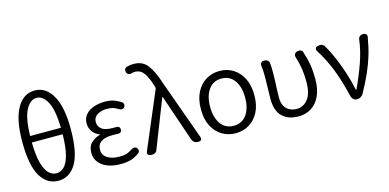

<svg xmlns="http://www.w3.org/2000/svg" viewBox="-75 -1243 3423 1690"><g transform="rotate(-15 1636.5 -398.0)"><path d="M289 13Q186 13 127 -86Q68 -185 68 -401Q68 -600 127 -704.5Q186 -809 289 -809Q392 -809 451 -704Q510 -599 510 -401Q510 -185 451 -86Q392 13 289 13ZM289 -55Q328 -55 359 -85.5Q390 -116 408.5 -185.5Q427 -255 429 -373H148Q150 -255 169 -185.5Q188 -116 219 -85.5Q250 -55 289 -55ZM148 -432H429Q425 -595 386 -668.5Q347 -742 289 -742Q231 -742 191.5 -668.5Q152 -595 148 -432Z M855 13Q788 13 737.5 -6.5Q687 -26 658.5 -62.5Q630 -99 630 -148Q630 -207 663.5 -239Q697 -271 743 -283V-288Q701 -304 679 -337.5Q657 -371 657 -409Q657 -458 685 -490Q713 -522 759 -538Q805 -554 859 -554Q909 -554 941 -542.5Q973 -531 1005 -511Q1017 -504 1020 -491.5Q1023 -479 1016 -466Q1009 -454 996.5 -451.5Q984 -449 972 -454Q946 -471 922.5 -479.5Q899 -488 861 -488Q810 -488 774 -466Q738 -444 738 -400Q738 -361 769 -336.5Q800 -312 868 -312Q881 -312 887.5 -312Q894 -312 903 -312Q917 -313 926 -304.5Q935 -296 935 -281Q935 -267 926 -258.5Q917 -250 903 -251Q891 -251 879 -251.5Q867 -252 852 -252Q711 -252 711 -155Q711 -107 752 -80Q793 -53 863 -53Q904 -53 930 -61.5Q956 -70 987 -92Q1000 -98 1012.5 -96Q1025 -94 1033 -82Q1041 -70 1038.5 -57Q1036 -44 1024 -36Q984 -9 948 2Q912 13 855 13Z M1190 -26Q1185 -10 1171 -2Q1157 6 1140 5L1129 4Q1113 2 1106 -8.5Q1099 -19 1106 -35L1322 -544Q1324 -548 1324.5 -554Q1325 -560 1324 -564L1319 -578Q1295 -657 1265 -698Q1235 -739 1186 -739Q1171 -739 1165 -737.5Q1159 -736 1152 -733Q1137 -730 1125 -735Q1113 -740 1108 -756Q1103 -771 1109 -784Q1115 -797 1130 -801Q1140 -804 1155 -806.5Q1170 -809 1195 -809Q1274 -809 1318.5 -749.5Q1363 -690 1400 -574L1594 -35Q1599 -20 1592.5 -10Q1586 0 1569 0H1558Q1542 0 1528.5 -10Q1515 -20 1510 -36L1365 -460H1360Z M1905 13Q1837 13 1781.5 -20Q1726 -53 1693.5 -116Q1661 -179 1661 -269Q1661 -360 1693.5 -423.5Q1726 -487 1781.5 -520.5Q1837 -554 1905 -554Q1973 -554 2028 -520.5Q2083 -487 2115.5 -423.5Q2148 -360 2148 -269Q2148 -179 2115.5 -116Q2083 -53 2028 -20Q1973 13 1905 13ZM1905 -55Q1980 -55 2022 -113.5Q2064 -172 2064 -269Q2064 -367 2022 -426Q1980 -485 1905 -485Q1829 -485 1787 -426Q1745 -367 1745 -269Q1745 -172 1787 -113.5Q1829 -55 1905 -55Z M2477 13Q2384 13 2330 -39Q2276 -91 2276 -198Q2276 -248 2278 -297Q2280 -346 2280 -395Q2280 -427 2279 -450Q2278 -473 2274 -504Q2273 -520 2282 -530Q2291 -540 2307 -540H2312Q2329 -540 2341.5 -530Q2354 -520 2355 -504Q2357 -486 2357.5 -464Q2358 -442 2358 -415Q2358 -384 2356.5 -345Q2355 -306 2353 -266.5Q2351 -227 2351 -194Q2351 -143 2369 -112.5Q2387 -82 2416 -68.5Q2445 -55 2478 -55Q2539 -55 2580 -106Q2621 -157 2621 -266Q2621 -328 2613 -382Q2605 -436 2585 -498Q2581 -514 2588 -526.5Q2595 -539 2611 -543L2618 -544Q2634 -548 2647 -541Q2660 -534 2663 -518Q2684 -455 2693.5 -398Q2703 -341 2703 -268Q2703 -177 2674 -114Q2645 -51 2594 -19Q2543 13 2477 13Z M3010 0Q2993 0 2980.5 -11Q2968 -22 2963 -38Q2931 -175 2888.5 -287Q2846 -399 2781 -501Q2773 -515 2777.5 -526.5Q2782 -538 2798 -542L2808 -544Q2823 -548 2838 -542Q2853 -536 2860 -522Q2896 -462 2927 -388.5Q2958 -315 2983 -237Q3008 -159 3023 -83H3028Q3078 -189 3115.5 -294.5Q3153 -400 3166 -503Q3168 -520 3179.5 -530Q3191 -540 3207 -540H3214Q3231 -540 3239.5 -530Q3248 -520 3244 -504Q3230 -418 3207.5 -343.5Q3185 -269 3152 -195Q3119 -121 3071 -34Q3063 -19 3047 -9.5Q3031 0 3014 0Z"/></g></svg>

Font: Chiron GoRound TC N
Style: Regular
Weight: 350
Designer: Ryoko NISHIZUKA 西塚涼子 (kana, bopomofo & ideographs); Paul D. Hunt (Latin, Greek & Cyrillic); Sandoll Communications 산돌커뮤니
Foundry: Adobe
Version: Version 1.000;hotconv 1.1.1;makeotfexe 2.6.0